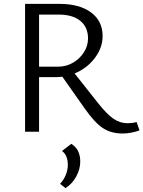

<svg xmlns="http://www.w3.org/2000/svg" viewBox="-20 -678 738 988"><path d="M109 -658H287Q389 -658 448.5 -614Q508 -570 508 -492Q508 -432 467.5 -379Q427 -326 364 -300L485 -147Q531 -89 564.5 -66.5Q598 -44 635 -44Q661 -44 683 -50L698 -7Q653 9 611 9Q551 9 508.5 -19.5Q466 -48 415 -121L301 -283Q281 -281 271 -281H181V0H109ZM280 -335Q320 -335 355 -355Q390 -375 411.5 -408.5Q433 -442 433 -480Q433 -538 393.5 -570.5Q354 -603 281 -603H181V-335ZM329 171Q329 120 299 99L347 62Q393 91 393 153Q393 192 372.5 230Q352 268 317 290L289 268Q308 248 318.5 222Q329 196 329 171Z"/></svg>

Font: QiushuiShotai Bright
Style: Regular
Weight: 400
Designer: Christian Thalmann (Catharsis Fonts)
Version: Version 1.250;